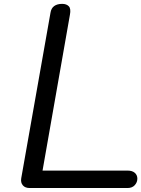

<svg xmlns="http://www.w3.org/2000/svg" viewBox="-20 -948 712 968"><path d="M130 0Q106.5 0 95 -13.8Q83.5 -27.5 87 -49L234.5 -883.5Q238 -906.5 253.2 -917.5Q268.5 -928.5 293.5 -928.5Q315.5 -928.5 327 -916.2Q338.5 -904 332.5 -873.5L194.5 -88H622.5Q647 -88 659.8 -76.5Q672.5 -65 672.5 -47.5Q672.5 -29 659.5 -14.5Q646.5 0 622.5 0Z"/></svg>

Font: Edu AU VIC WA NT Hand Medium
Style: Regular
Weight: 500
Version: Version 1.001